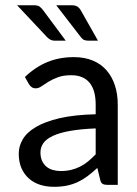

<svg xmlns="http://www.w3.org/2000/svg" viewBox="-20 -703 519 730"><path d="M44.9 0ZM389.6 0Q377 0 370.1 -3.9Q363.3 -7.8 360.8 -20L350.1 -64.5Q331.5 -47.4 313.7 -33.9Q295.9 -20.5 276.4 -11.2Q256.8 -2 234.4 2.7Q211.9 7.3 185.1 7.3Q157.2 7.3 133.1 -0.2Q108.9 -7.8 90.6 -23.7Q72.3 -39.6 61.8 -63.2Q51.3 -86.9 51.3 -119.1Q51.3 -147.5 66.7 -173.6Q82 -199.7 116.7 -220.2Q151.4 -240.7 207 -253.7Q262.7 -266.6 343.8 -268.6V-305.2Q343.8 -360.8 320.1 -388.9Q296.4 -417 251 -417Q220.7 -417 200 -409.2Q179.2 -401.4 164.1 -392.1Q148.9 -382.8 137.9 -375Q127 -367.2 115.7 -367.2Q106.9 -367.2 100.6 -371.6Q94.2 -376 90.3 -382.8L74.7 -410.2Q114.3 -448.2 159.9 -467Q205.6 -485.8 261.2 -485.8Q301.3 -485.8 332.5 -472.9Q363.8 -460 384.8 -436Q405.8 -412.1 416.7 -378.9Q427.7 -345.7 427.7 -305.2V0ZM210.9 -52.7Q232.4 -52.7 250.5 -57.1Q268.6 -61.5 284.7 -69.6Q300.8 -77.6 315.2 -89.6Q329.6 -101.6 343.8 -116.2V-214.8Q286.6 -212.4 246.6 -205.3Q206.5 -198.2 181.4 -186.5Q156.2 -174.8 145 -158.9Q133.8 -143.1 133.8 -123.5Q133.8 -105 139.9 -91.6Q146 -78.1 156.2 -69.6Q166.5 -61 180.7 -56.9Q194.8 -52.7 210.9 -52.7ZM250.5 -683.1Q266.1 -683.1 274.2 -678Q282.2 -672.9 288.1 -662.1L352.5 -548.3H316.9Q307.1 -548.3 300.3 -551Q293.5 -553.7 287.6 -561.5L193.8 -683.1ZM107.9 -683.1Q123.5 -683.1 130.9 -677.7Q138.2 -672.4 145.5 -662.1L230 -548.3H189Q179.2 -548.3 172.6 -551.5Q166 -554.7 159.2 -561.5L44.9 -683.1Z"/></svg>

Font: Carlito
Style: Regular
Weight: 400
Designer: Lukasz Dziedzic
Foundry: tyPoland Lukasz Dziedzic
Version: Version 1.103; Beta1; all basic design good, some composites